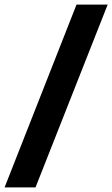

<svg xmlns="http://www.w3.org/2000/svg" viewBox="-73 -763 490 838"><path d="M-53 55 261 -743H397L82 55Z"/></svg>

Font: Saira Condensed Black
Style: Italic
Weight: 900
Width: 3
Italic angle: -12°
Designer: Hector Gatti with collaboration of the Omnibus-Type team
Foundry: Omnibus-Type
Version: Version 1.101